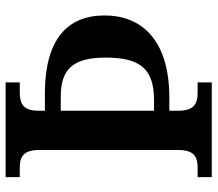

<svg xmlns="http://www.w3.org/2000/svg" viewBox="-64 -690 754 665"><g transform="rotate(-90 312.5 -357.0)"><path d="M32 0H360V-49H326C291 -49 263 -57 262 -113V-147H307C516 -147 592 -251 592 -371C592 -502 507 -576 329 -578H262V-601C262 -657 291 -665 326 -665H360V-714H32V-665H63C98 -665 126 -657 126 -598V-116C126 -57 98 -49 63 -49H32ZM262 -200V-523H312C410 -523 446 -476 446 -367C446 -244 404 -200 297 -200Z"/></g></svg>

Font: Noto Serif Semi
Style: Regular
Weight: 600
Designer: Monotype Design Team
Foundry: Monotype Imaging Inc.
Version: Version 1.002